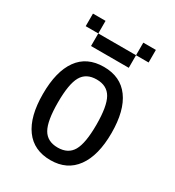

<svg xmlns="http://www.w3.org/2000/svg" viewBox="-157 -719 753 826"><g transform="rotate(30 219.0 -306.0)"><path d="M218.8 12.7Q135.7 12.7 92.3 -46.9Q48.8 -106.4 48.8 -218.3Q48.8 -330.1 91.8 -390.1Q134.8 -450.2 218.8 -450.2Q301.8 -450.2 345.2 -390.6Q388.7 -331.1 388.7 -219.7Q388.7 -108.4 344.7 -47.9Q300.8 12.7 218.8 12.7ZM218.8 -49.8Q270.5 -49.8 292.5 -88.4Q314.5 -127 314.5 -218.3Q314.5 -309.6 292.5 -348.6Q270.5 -387.7 218.8 -387.7Q167 -387.7 145 -349.1Q123 -310.5 123 -218.8Q123 -127 145 -88.4Q167 -49.8 218.8 -49.8ZM187.5 -562.5V-500H125V-562.5ZM250 -562.5V-500H187.5V-562.5ZM312.5 -562.5V-500H250V-562.5ZM375 -625V-562.5H312.5V-625ZM125 -625V-562.5H62.5V-625Z"/></g></svg>

Font: Sudo Variable
Style: Regular
Weight: 400
Monospace: yes
Designer: Jens Kutilek
Foundry: Jens Kutilek
Version: Version 0.040